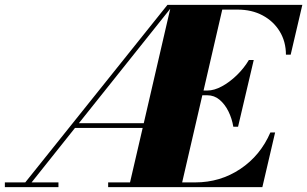

<svg xmlns="http://www.w3.org/2000/svg" viewBox="-65 -770 1264 790"><path d="M-45 -19.5H39L624 -750H1179L1131 -545H1111.5Q1111.5 -598.5 1086 -640.5Q1060.5 -682.5 1015.8 -706.5Q971 -730.5 912.5 -730.5H849.5L772.5 -397.5H788Q816.5 -397.5 848.5 -415Q880.5 -432.5 909.8 -461Q939 -489.5 959 -523H979L914.5 -248.5H895Q889.5 -282 875 -311.5Q860.5 -341 838.5 -359.5Q816.5 -378 788 -378H767.5L684.5 -19.5H738.5Q841 -19.5 923.8 -74.8Q1006.5 -130 1047.5 -225H1067L1014.5 0H380V-19.5H470L522 -243.5H243.5L65 -19.5H175.5V0H-45ZM259.5 -263H526.5L635.5 -734Z"/></svg>

Font: Bodoni* 11pt Fatface
Style: Italic
Weight: 900
Italic angle: -13°
Version: Version 2.3